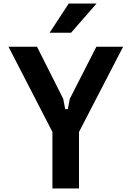

<svg xmlns="http://www.w3.org/2000/svg" viewBox="-20 -1064 740 1084"><path d="M189 -800 337 -506 348 -448H363L374 -506L524 -800H675L426 -319V0H276V-319L28 -800ZM260 -879 368 -1044H525L381 -879Z"/></svg>

Font: Martian Mono SemiExpanded SemiBold
Style: Regular
Weight: 600
Monospace: yes
Version: Version 0.930